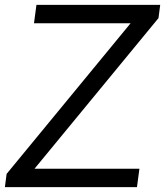

<svg xmlns="http://www.w3.org/2000/svg" viewBox="-35 -765 675 785"><path d="M-15 0H525L535 -75H106L613 -691L620 -745H114L104 -670H499L-8 -54Z"/></svg>

Font: Mluvka
Style: Italic
Weight: 400
Italic angle: -8°
Designer: Modified by Jiří Krblich, Original typeface by Gumpita Rahayu
Foundry: Gumpita Rahayu & Jiří Krblich
Version: Version 2.000;Glyphs 3.1.1 (3134)